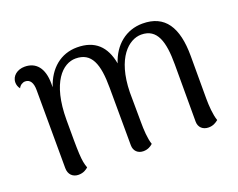

<svg xmlns="http://www.w3.org/2000/svg" viewBox="-90 -680 1053 849"><g transform="rotate(-20 436.0 -255.0)"><path d="M795 -114V-313C795 -449 748 -521 643 -521C565 -521 505 -471 480 -393C465 -476 419 -521 335 -521C258 -521 200 -472 174 -392V-409C174 -483 141 -520 88 -520C54 -520 26 -499 26 -468C26 -458 29 -447 37 -437C43 -450 56 -458 68 -458C91 -458 103 -439 103 -405L104 -37C104 -7 123 11 150 11C174 11 188 0 196 -7C182 -44 182 -79 182 -235C182 -413 252 -477 312 -477C387 -477 410 -416 410 -303L411 -33C411 -6 429 11 455 11C476 11 490 2 500 -7C490 -36 488 -79 488 -114L487 -254C490 -416 563 -477 621 -477C696 -477 716 -409 716 -303V-33C716 -6 735 11 762 11C783 11 797 2 808 -7C798 -36 795 -79 795 -114Z"/></g></svg>

Font: Arima Koshi
Style: Regular
Weight: 400
Designer: Joana Correia and Natanael Gama
Foundry: NDISCOVER
Version: Version 1.019;PS 001.019;hotconv 1.0.88;makeotf.lib2.5.64775